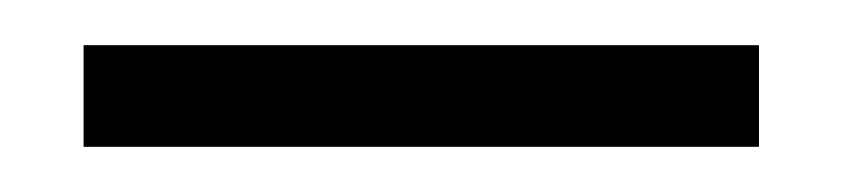

<svg xmlns="http://www.w3.org/2000/svg" viewBox="-20 -617 373 85"><path d="M17 -597H316V-552H17Z"/></svg>

Font: New Athena Unicode
Style: Regular
Weight: 400
Designer: J. Rusten 1997; rev. by R. Hancock 2001, 2002, rev. by D. Mastronarde 2002-2021
Foundry: GreekKeys New Athena Unicode
Version: Version 5.008